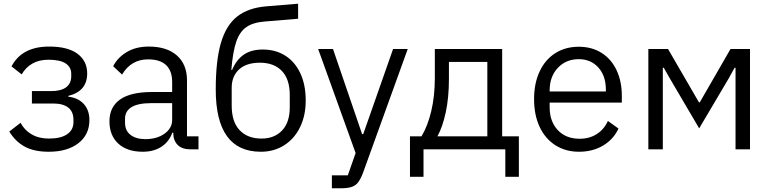

<svg xmlns="http://www.w3.org/2000/svg" viewBox="-20 -805 4154 1035"><path d="M30 -96 91 -143Q112 -103 151 -80.5Q190 -58 243 -58Q308 -58 342 -81.5Q376 -105 376 -146V-159Q376 -203 348 -225Q320 -247 267 -247H152V-314H257Q309 -314 336.5 -334.5Q364 -355 364 -394V-407Q364 -443 334 -463Q304 -483 241 -483Q190 -483 154 -462Q118 -441 97 -404L42 -447Q98 -554 245 -554Q346 -554 398 -515Q450 -476 450 -409Q450 -313 348 -288V-284Q403 -277 432.5 -243.5Q462 -210 462 -158Q462 -79 402.5 -33Q343 13 243 13Q164 13 113.5 -14.5Q63 -42 30 -96Z M570 -151Q570 -228 627 -268.5Q684 -309 799 -309H908V-363Q908 -423 875.5 -454Q843 -485 778 -485Q687 -485 638 -403L590 -448Q614 -495 663.5 -524.5Q713 -554 782 -554Q879 -554 933.5 -506Q988 -458 988 -372V-70H1050V0H1007Q961 0 937.5 -24Q914 -48 914 -88V-90H909Q891 -40 849.5 -13.5Q808 13 750 13Q665 13 617.5 -31Q570 -75 570 -151ZM908 -158V-249H795Q724 -249 689 -227.5Q654 -206 654 -165V-143Q654 -101 683.5 -78Q713 -55 764 -55Q826 -55 867 -84.5Q908 -114 908 -158Z M1143 -322Q1143 -479 1171 -574Q1199 -669 1258.5 -716Q1318 -763 1417 -771L1587 -785V-704L1407 -689Q1344 -684 1308 -659Q1272 -634 1253.5 -580Q1235 -526 1227 -428H1231Q1255 -484 1295 -511Q1335 -538 1397 -538Q1465 -538 1517 -505.5Q1569 -473 1598.5 -411Q1628 -349 1628 -263Q1628 -182 1597.5 -119.5Q1567 -57 1512 -22Q1457 13 1386 13Q1143 13 1143 -322ZM1542 -226V-293Q1542 -378 1499.5 -422.5Q1457 -467 1381 -467Q1308 -467 1268.5 -430.5Q1229 -394 1229 -332V-236Q1229 -148 1272 -103Q1315 -58 1390 -58Q1459 -58 1500.5 -101.5Q1542 -145 1542 -226Z M1769 210V140H1855L1897 20L1695 -541H1775L1932 -82H1938L2099 -541H2178L1936 129Q1923 162 1909.5 179Q1896 196 1874.5 203Q1853 210 1815 210Z M2252 -70Q2285 -124 2304.5 -205Q2324 -286 2324 -384V-541H2687V-70H2777V148H2704V0H2263V148H2190V-70ZM2607 -70V-471H2400V-380Q2400 -279 2383 -200Q2366 -121 2338 -70Z M2859 -271Q2859 -356 2889 -420Q2919 -484 2973.5 -518.5Q3028 -553 3100 -553Q3171 -553 3223.5 -519.5Q3276 -486 3304 -426Q3332 -366 3332 -289V-252H2943V-226Q2943 -151 2986.5 -104Q3030 -57 3105 -57Q3157 -57 3196.5 -82Q3236 -107 3257 -153L3314 -112Q3288 -55 3232 -21Q3176 13 3101 13Q3029 13 2974 -22Q2919 -57 2889 -121Q2859 -185 2859 -271ZM2943 -312H3246V-322Q3246 -396 3205.5 -441Q3165 -486 3100 -486Q3031 -486 2987 -439Q2943 -392 2943 -318Z M3553 0H3475V-541H3581L3748 -253H3752L3918 -541H4023V0H3945V-440H3940L3908 -382L3749 -113L3591 -382L3558 -440H3553Z"/></svg>

Font: IBM Plex Sans SC
Style: Regular
Weight: 400
Designer: Mike Abbink; Paul van der Laan; Pieter van Rosmalen; Eunyou Noh; Wujin Sim; Chorong Kim; Dohee Lee; Yejin We; Jinhee Kim
Foundry: Sandoll Inc.
Version: Version 1.000